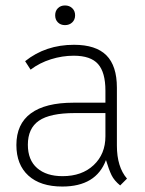

<svg xmlns="http://www.w3.org/2000/svg" viewBox="-20 -674 531 703"><path d="M368 -88Q332 9 208 9Q128 9 84 -31Q40 -71 40 -143Q40 -220 93 -259Q146 -298 249 -298H366V-342Q366 -409 339 -439.5Q312 -470 250 -470Q208 -470 166.5 -457Q125 -444 92 -419L72 -450Q147 -510 251 -510Q331 -510 369.5 -471.5Q408 -433 408 -353V-141Q408 -63 445 -20L420 5Q398 -13 388.5 -32.5Q379 -52 368 -88ZM366 -175V-260H254Q163 -260 122.5 -232Q82 -204 82 -144Q82 -88 116 -58.5Q150 -29 209 -29Q280 -29 323 -69.5Q366 -110 366 -175ZM182 -618Q182 -634 192 -644Q202 -654 218 -654Q234 -654 244.5 -644Q255 -634 255 -618Q255 -602 244.5 -592Q234 -582 218 -582Q202 -582 192 -592Q182 -602 182 -618Z"/></svg>

Font: Bellota Text Light
Style: Regular
Weight: 300
Designer: Kemie Guaida
Foundry: Kemie Guaida
Version: Version 4.001